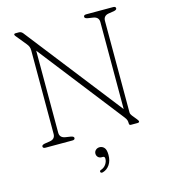

<svg xmlns="http://www.w3.org/2000/svg" viewBox="-132 -804 998 1136"><g transform="rotate(-15 367.0 -235.5)"><path d="M246.5 -11.5Q246.5 0 231 0H66Q50 0 50 -11.5Q50 -21 68 -24.5L100.5 -29.5Q133.5 -35 133.5 -66.5V-577Q133.5 -592 129.2 -601.5Q125 -611 117.5 -620L69 -679.5Q60.5 -688.5 60.5 -693.5Q60.5 -700 71 -700H90.5Q104.5 -700 114.5 -687.5L572 -101V-633.5Q572 -665 538 -670.5L505 -675.5Q487 -679 487 -688.5Q487 -700 503 -700H668Q683.5 -700 683.5 -688.5Q683.5 -679 665.5 -675.5L633 -670.5Q600 -665 600 -633.5V-74Q600 -67 602.5 -62Q605 -57 609 -51.5L632.5 -22.5Q641 -12 641 -7.5Q641 0 629 0H589.5Q579 0 579 -10.5Q579 -23.5 576.2 -31.8Q573.5 -40 564 -52L161.5 -568.5V-66.5Q161.5 -35 196 -29.5L228.5 -24.5Q246.5 -21 246.5 -11.5ZM372 140.5Q358.5 140.5 350.2 131.8Q342 123 342 111Q342 97.5 351.8 88.8Q361.5 80 375.5 80Q392 80 403.5 92.8Q415 105.5 415 137.5Q415 173 399 196.8Q383 220.5 357.5 228Q346 231.5 342 224Q339 214.5 350 211.5Q369 205 380.2 188.8Q391.5 172.5 391.5 154.5Q391.5 140.5 379.5 140.5Z"/></g></svg>

Font: Fraunces 72pt S100 Thin
Style: Regular
Weight: 100
Version: Version 1.000; ttfautohint (v1.8.3)